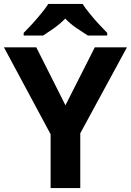

<svg xmlns="http://www.w3.org/2000/svg" viewBox="-20 -954 664 974"><path d="M312 -419.9 460.9 -713.9H624L387.2 -277.8V0H236.8V-272.9L0 -713.9H164.1ZM398.9 -934.1Q413.6 -911.1 435.5 -884.8Q462.9 -851.1 481.9 -831.1Q514.2 -796.9 523.9 -787.1V-773.9H425.3Q404.8 -786.6 368.2 -811.5Q336.4 -833 311 -859.9Q288.6 -835.9 255.4 -812Q219.7 -787.6 199.2 -773.9H100.1V-787.1Q121.6 -808.6 142.6 -831.5Q165.5 -856.9 188.5 -884.8Q210.4 -911.1 225.1 -934.1Z"/></svg>

Font: Droid Sans Thai
Style: Bold
Weight: 700
Designer: Steve Matteson
Foundry: Ascender Corporation
Version: Version 1.00